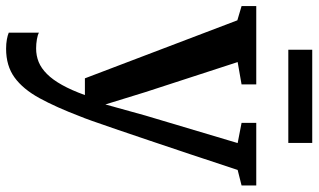

<svg xmlns="http://www.w3.org/2000/svg" viewBox="-222 -544 1019 614"><g transform="rotate(90 287.0 -237.5)"><path d="M136.5 252Q120 252 106.5 249.5Q93 247 85 243.5V147Q92 151 106.2 153.5Q120.5 156 135.5 156Q158.5 156 178.8 147.8Q199 139.5 217.2 121.2Q235.5 103 252.2 73Q269 43 284.5 0H231L45.5 -487.5L0 -501V-548H250.5V-501L179 -488.5L275 -193.5L314.5 -65.5L350 -193.5L438 -488.5L373.5 -501V-548H573.5V-501L524 -488.5Q497.5 -407.5 473.2 -335.2Q449 -263 428.8 -203Q408.5 -143 393 -97.5Q377.5 -52 367.2 -23.2Q357 5.5 353 14.5Q323.5 92 294.5 145Q265.5 198 228.2 225Q191 252 136.5 252ZM437.5 -727V-650.5H139.5V-727Z"/></g></svg>

Font: Merriweather 36pt SemiBold
Style: Regular
Weight: 600
Version: Version 2.100